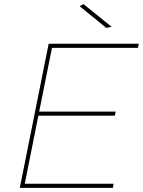

<svg xmlns="http://www.w3.org/2000/svg" viewBox="-20 -911 693 931"><path d="M385 -891 521 -781 495 -776 366 -881ZM649 -679H232L170 -370H541L537 -350H166L100 -20H531L527 0H76L216 -699H653Z"/></svg>

Font: TypoPRO Montserrat
Style: Italic
Weight: 250
Italic angle: -11.3°
Designer: Julieta Ulanovsky
Foundry: Julieta Ulanovsky
Version: Version 6.001